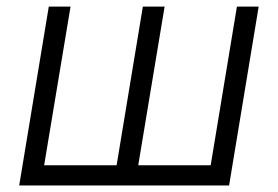

<svg xmlns="http://www.w3.org/2000/svg" viewBox="-20 -566 848 586"><path d="M128.9 -545.9H195.3L114.7 -61.5H335.9L416 -545.9H482.4L401.9 -61.5H623L703.1 -545.9H769.5L679.2 0H38.6Z"/></svg>

Font: Inter Light
Style: Italic
Weight: 300
Italic angle: -9.3988°
Designer: Rasmus Andersson
Foundry: rsms
Version: Version 4.001;git-66647c0bb